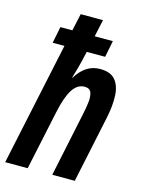

<svg xmlns="http://www.w3.org/2000/svg" viewBox="-120 -829 676 898"><g transform="rotate(15 217.5 -380.0)"><path d="M-5 0 122 -597H65L81 -677H139L157 -760H265L247 -677H335L319 -597H230Q217 -538 209 -511Q201 -484 195 -463H197Q219 -499 247.5 -517.5Q276 -536 312 -536Q363 -536 386 -508Q409 -480 411 -432.5Q413 -385 401 -327L332 0H223L289 -314Q295 -342 298.5 -370Q302 -398 295.5 -417.5Q289 -437 263 -437Q228 -437 204.5 -400Q181 -363 165 -287L104 0Z"/></g></svg>

Font: Noto Sans ExtraCondensed SemiBold
Style: Italic
Weight: 600
Width: 2
Italic angle: -12°
Designer: Monotype Design Team
Foundry: Monotype Imaging Inc.
Version: Version 2.013; ttfautohint (v1.8.4.7-5d5b)